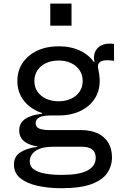

<svg xmlns="http://www.w3.org/2000/svg" viewBox="-20 -796 668 1039"><path d="M311.5 222.5Q241.5 222.5 183.2 209.5Q125 196.5 90.2 168.5Q55.5 140.5 55.5 95Q55.5 50 91 27.8Q126.5 5.5 181.5 -1V-11.5L272 -2Q220 -2 191.5 10.2Q163 22.5 152 40.8Q141 59 141 76Q141 105.5 164.5 121.5Q188 137.5 227.5 144Q267 150.5 314 150.5Q408.5 150.5 453.2 126.8Q498 103 498 58Q498 -2 422.5 -2H219.5Q157 -2 120.5 -24.5Q84 -47 84 -90Q84 -130.5 116.5 -152.5Q149 -174.5 208 -180.5V-198.5L297.5 -171H250Q213 -171 193 -160.8Q173 -150.5 173 -129Q173 -108.5 192.2 -100.2Q211.5 -92 250 -92H420Q472 -92 509.5 -74Q547 -56 566.5 -23Q586 10 586 55.5Q586 102 560.5 140Q535 178 475 200.2Q415 222.5 311.5 222.5ZM297.5 -171Q233 -171 182.5 -194.2Q132 -217.5 103 -259.5Q74 -301.5 74 -357.5Q74 -414 102.8 -456.2Q131.5 -498.5 181.8 -522Q232 -545.5 297.5 -545.5Q363 -545.5 413.2 -521.8Q463.5 -498 491 -456Q505.5 -435 512.5 -410.5Q519.5 -386 519.5 -357.5Q519.5 -301.5 491 -259.5Q462.5 -217.5 412.2 -194.2Q362 -171 297.5 -171ZM297.5 -248Q334.5 -248 364 -261.5Q393.5 -275 410.5 -299.8Q427.5 -324.5 427.5 -357.5Q427.5 -391 410.5 -416Q393.5 -441 364 -454.8Q334.5 -468.5 297.5 -468.5Q259.5 -468.5 229.8 -454.8Q200 -441 183 -416Q166 -391 166 -357.5Q166 -324.5 183 -299.8Q200 -275 229.8 -261.5Q259.5 -248 297.5 -248ZM519.5 -357.5 489.5 -416.5 466.5 -451 491.5 -461.5Q490 -467 489.2 -472.2Q488.5 -477.5 488.5 -483.5Q488.5 -506.5 499 -523.8Q509.5 -541 528.5 -550.5Q547.5 -560 573 -560Q580 -560 586 -559.5Q592 -559 597 -558V-467Q586 -468.5 577.5 -469.2Q569 -470 560.5 -470Q542 -470 531 -465.8Q520 -461.5 515 -454.5Q510 -447.5 510 -438Q510 -430 512.5 -418.2Q515 -406.5 517.2 -391.2Q519.5 -376 519.5 -357.5ZM252 -776.5H367V-657H252Z"/></svg>

Font: Hepta Slab ExtraLight Medium
Style: Regular
Weight: 500
Version: Version 1.100